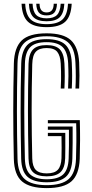

<svg xmlns="http://www.w3.org/2000/svg" viewBox="-20 -983 483 1011"><path d="M226 7.5Q138 7.5 96.5 -27.2Q55 -62 52.8 -146.2Q49.8 -277.8 49.8 -398.1Q49.8 -518.5 53 -649.5Q55.2 -731.8 94 -769.6Q132.8 -807.5 225.5 -807.5Q314 -807.5 353.2 -771.4Q392.5 -735.2 396.8 -654Q398.5 -616 398.5 -585.4Q398.5 -554.8 396.8 -517H377.2Q379 -547.5 379.1 -580.2Q379.2 -613 377.2 -653.2Q373.8 -730.2 336.9 -761.1Q300 -792 225.5 -792Q146.8 -792 110.5 -759.4Q74.2 -726.8 72.2 -649Q69 -519.5 69.1 -395.5Q69.2 -271.5 72.2 -146.8Q74 -71 110.6 -39.5Q147.2 -8 226 -8Q306 -8 341.8 -40.2Q377.5 -72.5 380.2 -146.8Q381.8 -192 382.1 -235.1Q382.5 -278.2 381.2 -333.8H232V-350.5H400.2Q401.8 -291 401.6 -245.1Q401.5 -199.2 399.8 -146.2Q396.5 -63.8 356.2 -28.1Q316 7.5 226 7.5ZM226 -23.2Q157.8 -23.2 125.5 -51.5Q93.2 -79.8 91.5 -147.8Q88.8 -267.8 88.5 -391.5Q88.2 -515.2 91.8 -648.8Q93.8 -714.8 123.6 -745.8Q153.5 -776.8 225.5 -776.8Q293 -776.8 323.9 -747.9Q354.8 -719 358 -652.2Q359.8 -614.2 359.8 -584.1Q359.8 -554 358 -517H338.5Q340.2 -552.5 340.4 -582.6Q340.5 -612.8 338.8 -650.8Q335.5 -710.5 309 -735.8Q282.5 -761 225.5 -761Q164.2 -761 138.5 -733.9Q112.8 -706.8 111.2 -648.2Q107.8 -519 107.8 -397.9Q107.8 -276.8 111 -147.8Q112.5 -87 140.6 -63Q168.8 -39 226 -39Q285 -39 312.2 -64.1Q339.5 -89.2 341.5 -148.2Q342.5 -180.8 343 -215.2Q343.5 -249.8 343 -300H232V-316.8H362.5Q362.8 -275 362.5 -230.2Q362.2 -185.5 361 -147.8Q358.5 -80 326.5 -51.6Q294.5 -23.2 226 -23.2ZM226 -54.5Q177.2 -54.5 154.4 -75.9Q131.5 -97.2 130.2 -148.2Q127.2 -278.8 127.2 -397.4Q127.2 -516 130.2 -647.2Q131.8 -699.5 153.8 -722.5Q175.8 -745.5 225.5 -745.5Q273 -745.5 294.8 -723.2Q316.5 -701 319.2 -649.5Q321 -613.2 321 -583.1Q321 -553 319.2 -517H299.8Q301.2 -546 301.6 -566.5Q302 -587 301.4 -605.9Q300.8 -624.8 299.8 -648.8Q297.5 -689.8 281.5 -709.9Q265.5 -730 225.5 -730Q187.2 -730 169.1 -711Q151 -692 149.8 -645Q146.5 -520.5 146.6 -396.8Q146.8 -273 149.8 -148.8Q150.8 -106.2 168.8 -88.1Q186.8 -70 226 -70Q267.2 -70 284.8 -89.4Q302.2 -108.8 303.8 -150.2Q304.5 -175.5 304.5 -205.2Q304.5 -235 303.8 -266.2H232V-283.2H323.8Q324.2 -236 324 -203.4Q323.8 -170.8 323.2 -149.2Q321.5 -97.8 298.2 -76.1Q275 -54.5 226 -54.5ZM225.5 -840Q157.8 -840 127.1 -868.6Q96.5 -897.2 93.5 -963.2H112.8Q115.2 -905.5 141.5 -880.6Q167.8 -855.8 225.5 -855.8Q283 -855.8 309.1 -880.6Q335.2 -905.5 338 -963.2H357.5Q354.2 -897.2 323.6 -868.6Q293 -840 225.5 -840ZM225.5 -871Q177.8 -871 156 -892.4Q134.2 -913.8 132.2 -963.2H151.5Q153.2 -922.2 170.4 -904.4Q187.5 -886.5 225.5 -886.5Q263.2 -886.5 280.4 -904.4Q297.5 -922.2 299.5 -963.2H318.8Q316.2 -913.8 294.6 -892.4Q273 -871 225.5 -871ZM225.5 -902Q197.8 -902 185 -916.2Q172.2 -930.5 170.8 -963.2H188.2Q188.8 -917.5 225.5 -917.5Q262.5 -917.5 262.8 -963.2H280Q278.5 -930.5 265.8 -916.2Q253 -902 225.5 -902Z"/></svg>

Font: Big Shoulders Inline Text SemiBold
Style: Regular
Weight: 600
Designer: Patric King
Foundry: XO Type Co
Version: Version 1.000